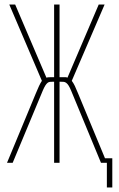

<svg xmlns="http://www.w3.org/2000/svg" viewBox="-20 -719 527 848"><path d="M426 0 294 -319Q288 -333 283 -341Q278 -349 272.5 -353Q267 -357 261.5 -357.5Q256 -358 248 -358H243V0H219V-358H214Q207 -358 201 -357.5Q195 -357 190 -353Q185 -349 180 -341Q175 -333 169 -319L36 0H11L138 -306Q146 -326 152.5 -339.5Q159 -353 165 -362L21 -699H47L185 -376Q190 -378 202 -378H219V-699H243V-378H261Q266 -378 270 -378Q274 -378 278 -376L416 -699H442L297 -362Q304 -353 310.5 -339.5Q317 -326 325 -306L452 0ZM428 -20H476V109H452V0H428Z"/></svg>

Font: Moniqa Thin Paragraph
Style: Regular
Weight: 100
Designer: Rajesh Rajput
Foundry: Rajesh Rajput
Version: Version 1.000